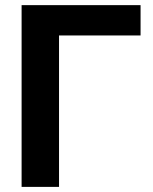

<svg xmlns="http://www.w3.org/2000/svg" viewBox="-20 -731 597 751"><path d="M64.5 0ZM529.8 -592.3H210.9V0H64.5V-710.9H529.8Z"/></svg>

Font: Roboto
Style: Bold
Weight: 700
Designer: Google
Version: Version 2.134; 2016; ttfautohint (v1.6)